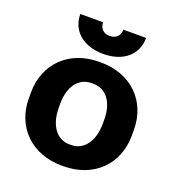

<svg xmlns="http://www.w3.org/2000/svg" viewBox="-133 -826 864 943"><g transform="rotate(20 299.5 -354.5)"><path d="M126 -720C126 -633 193 -574 298 -574C404 -574 470 -633 470 -720H351C351 -689 332 -668 298 -668C265 -668 245 -689 245 -720ZM294 11H304C460 11 568 -94 568 -245V-275C568 -426 460 -531 304 -531H294C138 -531 30 -426 30 -275V-245C30 -94 138 11 294 11ZM294 -100C228 -100 184 -160 184 -251V-274C184 -363 228 -420 294 -420H304C370 -420 414 -363 414 -274V-251C414 -160 370 -100 304 -100Z"/></g></svg>

Font: Fixel Text Bold
Style: Bold
Weight: 700
Width: 4
Designer: AlfaBravo + MacPaw
Foundry: Kyrylo Tkachov, Marchela Mozhyna, Serhii Makarenko, Maria Weinstein, Zakhar Kryvoshyya
Version: Version 1.211